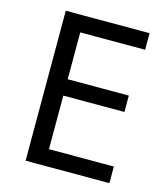

<svg xmlns="http://www.w3.org/2000/svg" viewBox="-107 -798 771 883"><g transform="rotate(15 278.0 -357.0)"><path d="M496 0H97V-714H496V-635H187V-412H478V-334H187V-79H496Z"/></g></svg>

Font: Noto IKEA Latin
Style: Regular
Weight: 400
Designer: Monotype Design Team
Foundry: Monotype Imaging Inc.
Version: Version 1.0